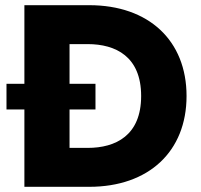

<svg xmlns="http://www.w3.org/2000/svg" viewBox="-20 -720 773 740"><path d="M5 -298H74V0H324C553 0 699 -136 699 -350C699 -564 553 -700 324 -700H74V-397H5ZM248 -150V-298H348V-397H248V-550H318C426 -550 524 -502 524 -350C524 -198 426 -150 318 -150Z"/></svg>

Font: Jost
Style: Bold
Weight: 700
Version: Version 3.710